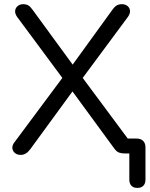

<svg xmlns="http://www.w3.org/2000/svg" viewBox="-20 -732 714 916"><path d="M635.5 164.5Q616.5 164.5 606.8 154Q597 143.5 597 124.5V-17.5L614 0H572.5Q560 0 548.2 -4Q536.5 -8 525.5 -23L309.5 -318H342L125 -21Q114.5 -6.5 103.2 0.2Q92 7 79 7Q62 7 51.2 -2Q40.5 -11 39 -24.5Q37.5 -38 48 -52L289.5 -376.5V-344L62 -651Q51 -666.5 52.2 -680.2Q53.5 -694 64.2 -703Q75 -712 90.5 -712Q104.5 -712 114.5 -706.5Q124.5 -701 135 -686L340 -405.5H313.5L515.5 -684.5Q526 -699.5 536.5 -705.8Q547 -712 561.5 -712Q578 -712 588.5 -703.2Q599 -694.5 600.2 -680.8Q601.5 -667 590 -651L362.5 -344V-376.5L612.5 -40L566 -71H631Q651.5 -71 662.8 -60Q674 -49 674 -28.5V124.5Q674 143.5 664 154Q654 164.5 635.5 164.5Z"/></svg>

Font: Nunito ExtraLight
Style: Regular
Weight: 200
Designer: Vernon Adams
Foundry: Vernon Adams
Version: Version 3.602;April 4, 2023;FontCreator 14.0.0.2856 64-bit